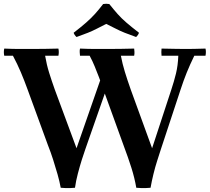

<svg xmlns="http://www.w3.org/2000/svg" viewBox="-24 -954 1088 996"><path d="M43 -665H-2Q-6 -684 -2 -702Q22 -701 40 -700.5Q58 -700 78.5 -700Q99 -700 127 -700Q170 -700 207 -700.5Q244 -701 279 -702Q283 -684 279 -665H210Q218 -618 231 -576.5Q244 -535 260 -490L373 -185L291 20Q285 -13 274.5 -50Q264 -87 251.5 -126Q239 -165 225 -200L119 -490Q102 -537 84 -579.5Q66 -622 43 -665ZM1042 -702Q1044 -695 1044 -684.5Q1044 -674 1042 -665H984Q961 -618 944.5 -577Q928 -536 913 -490L811 -181Q803 -156 792 -122Q781 -88 772 -51Q763 -14 757 20Q747 21 733.5 21.5Q720 22 707 21.5Q694 21 683 20L765 -185L865 -490Q879 -532 889 -573Q899 -614 901 -665H814Q813 -672 813 -684Q813 -696 814 -702Q856 -701 891 -700.5Q926 -700 944 -700Q963 -700 984.5 -700.5Q1006 -701 1042 -702ZM441 -665H391Q390 -673 389.5 -683.5Q389 -694 391 -702Q415 -701 434 -700.5Q453 -700 473 -700Q493 -700 520 -700Q562 -700 599.5 -700.5Q637 -701 672 -702Q673 -695 673.5 -685Q674 -675 672 -665H603Q611 -623 623.5 -582Q636 -541 654 -490L765 -185L683 20Q674 -32 657.5 -84Q641 -136 617 -200L512 -490Q500 -526 489 -554.5Q478 -583 467 -610Q456 -637 441 -665ZM552 -561 419 -181Q411 -159 400.5 -125.5Q390 -92 380 -54Q370 -16 365 20Q355 21 341.5 21.5Q328 22 314.5 21.5Q301 21 291 20L373 -185L504 -561ZM682 -762Q648 -774 623 -784Q598 -794 576 -805.5Q554 -817 527 -830Q501 -817 479 -805.5Q457 -794 432 -784Q407 -774 373 -762Q362 -772 358 -784Q398 -815 423 -837Q448 -859 468 -881Q488 -903 511 -933Q527 -936 543 -933Q567 -903 586.5 -881Q606 -859 631.5 -837Q657 -815 697 -784Q693 -772 682 -762Z"/></svg>

Font: Poltawski Nowy SemiBold
Style: Regular
Weight: 600
Version: Version 1.001;gftools[0.9.25]